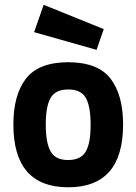

<svg xmlns="http://www.w3.org/2000/svg" viewBox="-20 -773 572 805"><path d="M163.1 -752.9 415 -650.9 384.8 -564 123 -638.2ZM266.1 -102.1Q319.3 -102.1 339.8 -138.2Q360.4 -173.8 359.9 -251Q359.9 -328.1 339.4 -363.3Q318.4 -398.4 265.6 -397.9Q212.9 -397.9 192.4 -362.8Q171.9 -328.1 171.9 -251Q171.9 -173.8 192.4 -137.7Q212.9 -101.6 266.1 -102.1ZM266.1 -512.2Q390.6 -511.7 443.4 -443.4Q496.1 -375 496.1 -251Q496.1 12.2 266.1 12.2Q36.1 12.2 36.1 -251Q36.1 -375 88.9 -443.4Q141.6 -511.7 266.1 -512.2Z"/></svg>

Font: TitilliumWeb-Bold
Style: Bold
Weight: 700
Version: Version 1.001;PS 57.000;hotconv 1.0.70;makeotf.lib2.5.55311